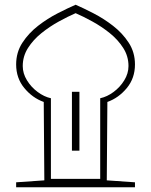

<svg xmlns="http://www.w3.org/2000/svg" viewBox="-20 -792 639 812"><path d="M48.3 0V-21L167.5 -29.3L165 -360.8Q117.2 -377.9 82.8 -419.7Q48.3 -461.4 48.3 -519.5Q48.3 -570.8 74.7 -611.3Q101.1 -651.9 141.1 -682.9Q181.2 -713.9 224.1 -735.8Q267.1 -757.8 299.8 -772Q332.5 -757.8 375.2 -735.8Q418 -713.9 458 -682.9Q498 -651.9 524.4 -611.3Q550.8 -570.8 550.8 -519.5Q550.8 -461.4 516.4 -419.7Q481.9 -377.9 434.1 -360.8L431.6 -29.3L550.8 -21V0ZM403.8 -35.6V-376.5Q433.1 -382.8 460.4 -403.1Q487.8 -423.3 505.6 -452.4Q523.4 -481.4 523.4 -512.7Q523.4 -554.2 501.2 -589.1Q479 -624 444.3 -651.9Q409.7 -679.7 371.1 -700.9Q332.5 -722.2 299.8 -736.3Q267.1 -722.2 228.5 -700.9Q189.9 -679.7 155.3 -651.9Q120.6 -624 98.4 -589.1Q76.2 -554.2 76.2 -512.7Q76.2 -481.4 94 -452.4Q111.8 -423.3 139.2 -403.1Q166.5 -382.8 195.3 -376.5V-35.6ZM284.2 -403.8H315.9V-154.8H284.2Z"/></svg>

Font: Pinar DS1 Regular
Style: Regular
Weight: 400
Designer: Amin Abedi
Version: Version 3.000